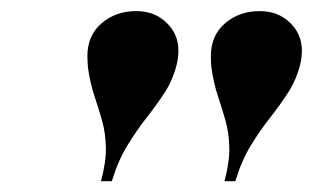

<svg xmlns="http://www.w3.org/2000/svg" viewBox="-20 -780 564 346"><path d="M384.5 -453.5Q394 -489 393.2 -515.2Q392.5 -541.5 386.2 -563.2Q380 -585 372.5 -607.5Q365 -630 361 -658Q360.5 -663.5 360.2 -669Q360 -674.5 360 -679Q360 -716 385.5 -738Q411 -760 448 -760Q481 -760 502.5 -739.2Q524 -718.5 524 -689Q524 -683 523.2 -676.2Q522.5 -669.5 521 -664Q514 -636 499.2 -613.2Q484.5 -590.5 466.8 -568Q449 -545.5 432.2 -518.2Q415.5 -491 404 -453.5ZM162 -453.5Q171.5 -489 170.8 -515.2Q170 -541.5 163.8 -563.2Q157.5 -585 150 -607.5Q142.5 -630 138.5 -658Q138 -663.5 137.8 -669Q137.5 -674.5 137.5 -679Q137.5 -716 163 -738Q188.5 -760 225.5 -760Q258.5 -760 280 -739.2Q301.5 -718.5 301.5 -689Q301.5 -683 300.8 -676.2Q300 -669.5 298.5 -664Q291.5 -636 276.8 -613.2Q262 -590.5 244.2 -568Q226.5 -545.5 209.8 -518.2Q193 -491 181.5 -453.5Z"/></svg>

Font: Bodoni Moda
Style: Bold Italic
Weight: 700
Italic angle: -13°
Version: Version 2.004